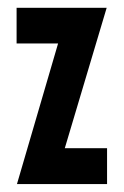

<svg xmlns="http://www.w3.org/2000/svg" viewBox="-20 -468 313 486"><path d="M22 -357.9V-448.2H250L144 -92.8H251V-2H22.9L127 -357.9Z"/></svg>

Font: Fundamental  Brigade Condensed
Style: Regular
Weight: 400
Width: 3
Designer: Peter Wiegel, original typeface by Carl Albert Fahrenwaldt 1901
Foundry: Peter Wiegel
Version: Version 0.000 2012 initial release